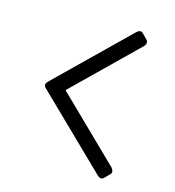

<svg xmlns="http://www.w3.org/2000/svg" viewBox="-98 -711 733 806"><g transform="rotate(15 268.5 -308.0)"><path d="M89.8 -296.4Q85.4 -300.8 85 -307.1Q84.5 -314.5 94.7 -324.7L396.5 -619.1Q406.2 -628.4 414.1 -628.4Q419.9 -628.4 424.8 -623.5L448.2 -599.6Q451.7 -595.2 452.1 -588.9Q452.6 -581.1 443.4 -571.3L173.8 -308.1L443.4 -45.4Q451.2 -36.6 452.1 -27.3Q452.6 -22 448.2 -17.1L424.8 6.3Q419.9 11.2 414.1 11.2Q406.2 11.2 396.5 2Z"/></g></svg>

Font: Caudex
Style: Regular
Weight: 400
Version: Version 1.04